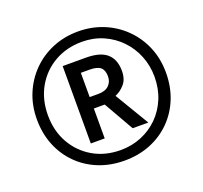

<svg xmlns="http://www.w3.org/2000/svg" viewBox="-126 -870 1084 1026"><g transform="rotate(-20 416.0 -357.0)"><path d="M416 10Q336 10 269 -17Q202 -44 152.5 -93.5Q103 -143 76 -210Q49 -277 49 -357Q49 -435 76.5 -501.5Q104 -568 153.5 -618Q203 -668 270 -696Q337 -724 416 -724Q492 -724 558.5 -697Q625 -670 675.5 -620.5Q726 -571 754.5 -504Q783 -437 783 -357Q783 -277 756 -210Q729 -143 679.5 -93.5Q630 -44 563 -17Q496 10 416 10ZM416 -50Q478 -50 533 -72.5Q588 -95 629.5 -136Q671 -177 694.5 -233.5Q718 -290 718 -357Q718 -420 695.5 -476Q673 -532 632 -574.5Q591 -617 536 -641Q481 -665 416 -665Q329 -665 260 -625.5Q191 -586 151.5 -516.5Q112 -447 112 -357Q112 -269 151 -199.5Q190 -130 258.5 -90Q327 -50 416 -50ZM276 -138V-578H407Q489 -578 527 -544.5Q565 -511 565 -446Q565 -399 541 -371.5Q517 -344 487 -332L603 -138H514L417 -308H355V-138ZM405 -373Q444 -373 464.5 -393Q485 -413 485 -444Q485 -479 466.5 -495Q448 -511 404 -511H355V-373Z"/></g></svg>

Font: Noto Sans SemiBold
Style: Regular
Weight: 600
Designer: Monotype Design Team
Foundry: Monotype Imaging Inc.
Version: Version 2.007